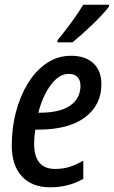

<svg xmlns="http://www.w3.org/2000/svg" viewBox="-20 -786 484 816"><path d="M193 10Q116 10 73 -36.5Q30 -83 30 -168Q30 -243 48 -311Q66 -379 99 -432.5Q132 -486 178.5 -517.5Q225 -549 282 -549Q343 -549 377 -517Q411 -485 411 -428Q411 -340 341.5 -287.5Q272 -235 141 -235H130Q125 -205 125 -176Q125 -68 214 -68Q246 -68 273 -76Q300 -84 334 -103V-26Q272 10 193 10ZM149 -307Q235 -307 278.5 -337.5Q322 -368 322 -422Q322 -445 309.5 -458.5Q297 -472 271 -472Q232 -472 197 -426.5Q162 -381 143 -307ZM225 -616Q256 -653 284.5 -692.5Q313 -732 334 -766H444L443 -758Q433 -744 413.5 -723Q394 -702 370.5 -679.5Q347 -657 325 -637.5Q303 -618 288 -606H224Z"/></svg>

Font: Noto Sans Condensed Medium
Style: Italic
Weight: 500
Width: 3
Italic angle: -12°
Designer: Monotype Design Team
Foundry: Monotype Imaging Inc.
Version: Version 2.013; ttfautohint (v1.8.4.7-5d5b)